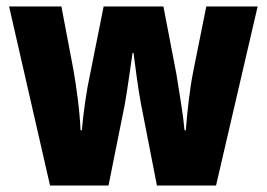

<svg xmlns="http://www.w3.org/2000/svg" viewBox="-20 -571 821 591"><path d="M414 -251Q407 -288 401 -332.5Q395 -377 391 -408H388Q383 -374 376.5 -328.5Q370 -283 364 -249L314 0H134L8 -551H169L206 -356Q213 -317 219.5 -265.5Q226 -214 228 -170H232Q235 -208 242 -256.5Q249 -305 258 -346L299 -551H483L523 -343Q530 -299 537.5 -252Q545 -205 548 -170H552Q555 -212 561 -262Q567 -312 575 -352L615 -551H773L645 0H463Z"/></svg>

Font: Noto Sans Bengali Condensed ExtraBold
Style: Regular
Weight: 800
Width: 3
Designer: Joana Ranito - Universal Thirst; Jelle Bosma - Monotype Design Team
Foundry: Universal Thirst ehf.
Version: Version 3.000; ttfautohint (v1.8.4.7-5d5b)